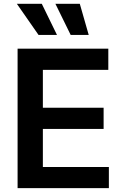

<svg xmlns="http://www.w3.org/2000/svg" viewBox="-20 -981 648 1001"><path d="M547.6 0H71.7V-727.3H544.7V-616.8H203.5V-419.4H520.2V-308.9H203.5V-110.4H547.6ZM277 -799H180.8L67.8 -961.3H197.8ZM442.5 -799H348.4L268.8 -961.3H396Z"/></svg>

Font: Linik Sans SemiBold
Style: Regular
Weight: 600
Designer: Rasmus Andersson (font), Cristiano Sobral (main changes)
Foundry: rsms
Version: Version 3.018;June 1, 2022;FontCreator 14.0.0.2814 64-bit; t